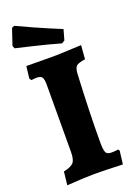

<svg xmlns="http://www.w3.org/2000/svg" viewBox="-163 -924 693 993"><g transform="rotate(-20 183.5 -427.5)"><path d="M35 -66Q77 -75 90.5 -91Q104 -107 104 -149L105 -518Q105 -549 97.5 -559.5Q90 -570 69 -570Q54 -570 38 -568L31 -579L39 -645L187 -644Q215 -644 276 -647L342 -650L336 -574Q299 -569 287.5 -559Q276 -549 274 -520Q263 -307 263 -143Q263 -101 270 -87.5Q277 -74 299 -74Q322 -74 337 -77L343 -69L334 4Q236 0 178 0Q130 0 27 7ZM13 -752 7 -767 37 -856 51 -862Q71 -852 142.5 -820Q214 -788 285 -759L269 -702L253 -692Q179 -713 106.5 -730Q34 -747 13 -752Z"/></g></svg>

Font: Alegreya ExtraBold
Style: Regular
Weight: 800
Designer: Juan Pablo del Peral
Foundry: Huerta Tipografica
Version: Version 2.007; ttfautohint (v1.6)